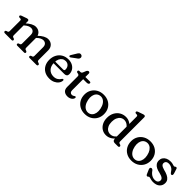

<svg xmlns="http://www.w3.org/2000/svg" viewBox="304 -2099 3471 3471"><g transform="rotate(45 2039.5 -363.0)"><path d="M211.5 -446.6V-93.4Q211.5 -74.5 217.3 -65.8Q223 -57.1 234.1 -53.4L252.3 -48Q271.3 -40 271.3 -24.4Q271.3 0 244.3 0H72.7Q59.3 0 51.5 -6.4Q43.7 -12.8 43.7 -24.4Q43.7 -34 49.3 -40Q54.9 -46 65.1 -50.4L83.5 -55.4Q94.4 -59.1 100.4 -67.4Q106.5 -75.7 106.5 -93.4V-354.2Q106.5 -370.4 101.1 -377.3Q95.8 -384.2 85.9 -386.2L54.9 -387.8Q46 -390.6 40.6 -396.1Q35.3 -401.6 35.3 -410.2Q35.3 -419.6 41.6 -426.4Q48 -433.2 60.9 -437.6L135.5 -463.6Q150.2 -469.1 161.9 -472.9Q173.6 -476.6 183.7 -476.6Q196.7 -476.6 204.1 -468.5Q211.5 -460.4 211.5 -446.6ZM196.7 -327.4 171.3 -355.8 198.5 -380.8Q253.8 -432.2 300.3 -456.5Q346.7 -480.8 388.4 -480.8Q450.5 -480.8 490.1 -440.8Q529.7 -400.7 529.7 -335.2V-93.4Q529.7 -74.5 535.5 -65.9Q541.2 -57.3 552.3 -53.4L570.5 -48Q589.5 -40 589.5 -24.4Q589.5 0 562.5 0H391.3Q364.3 0 364.3 -24.4Q364.3 -40 383.3 -48L402.1 -53.4Q413.2 -57.1 418.9 -65.8Q424.7 -74.5 424.7 -93.4V-308.8Q424.7 -355.6 401.3 -380.1Q377.9 -404.6 339.2 -404.6Q313.2 -404.6 283.3 -391.1Q253.3 -377.6 219.7 -347.8ZM519.7 -329.2 494.3 -358.8 513.7 -377.8Q568.4 -431.3 615.2 -456.1Q661.9 -480.8 703.6 -480.8Q765.7 -480.8 805.3 -440.8Q844.9 -400.7 844.9 -335.2V-93.4Q844.9 -75.7 851.1 -67.4Q857.2 -59.1 867.9 -55.4L885.7 -50.4Q895.9 -45.6 901.5 -39.8Q907.1 -34 907.1 -24.4Q907.1 -12.8 899.6 -6.4Q892 0 878.1 0H706.5Q679.5 0 679.5 -24.4Q679.5 -40 698.5 -48L717.3 -53.4Q728.4 -57.1 734.1 -65.8Q739.9 -74.5 739.9 -93.4V-308.8Q739.9 -355.6 716.5 -380.1Q693.1 -404.6 654.4 -404.6Q628.4 -404.6 598.2 -390.2Q567.9 -375.8 534.9 -343.6Z M1419.7 -300.8Q1419.7 -270.6 1402.3 -255.1Q1384.9 -239.6 1352.1 -239.6H1039.7V-282H1279.9Q1311.5 -282 1311.5 -310.4Q1311.5 -361.4 1282.2 -392.6Q1252.9 -423.8 1206.3 -423.8Q1168.5 -423.8 1139.1 -403.9Q1109.7 -384 1093.1 -347.4Q1076.5 -310.8 1076.5 -260.4Q1076.5 -167 1123.5 -117.4Q1170.4 -67.7 1245.3 -67.7Q1296.8 -67.7 1331.9 -90.9Q1366.9 -114.1 1383.1 -144.5Q1389.8 -152.7 1394.7 -156.5Q1399.5 -160.3 1405.5 -159.9Q1412.7 -159.7 1417 -154.4Q1421.3 -149 1421.3 -138.7Q1419.8 -99.9 1394 -65.6Q1368.2 -31.2 1323.1 -9.7Q1277.9 11.9 1217.8 11.9Q1144.2 11.9 1090.4 -18.6Q1036.6 -49.2 1007.4 -103.6Q978.3 -158 978.3 -228.8Q978.3 -300.5 1008 -357.3Q1037.8 -414.1 1092.2 -447.2Q1146.7 -480.2 1220.7 -480.2Q1279.7 -480.2 1324.5 -457Q1369.3 -433.7 1394.5 -393.3Q1419.7 -352.8 1419.7 -300.8ZM1244.2 -646.8Q1260 -675.6 1276.2 -692Q1292.5 -708.3 1317.2 -703.8Q1337.7 -700 1348 -684.4Q1358.3 -668.7 1355.2 -650.7Q1352.1 -632.8 1339.2 -619.3Q1326.2 -605.9 1303.1 -592L1219.1 -529.7Q1212.3 -525.9 1204 -525.9Q1195.7 -526 1190.6 -531Q1184.5 -536.9 1186 -544.6Q1187.6 -552.3 1191.4 -560.4Z M1525.5 -417.7 1501.7 -421.4Q1492.8 -424.8 1487.5 -431.2Q1482.3 -437.7 1482.3 -446.9Q1482.3 -457 1489.7 -463.8Q1497.2 -470.6 1509.4 -470.6H1532.3Q1545.9 -470.6 1555.1 -477Q1564.3 -483.3 1571.2 -499.2L1595.7 -559.4Q1602.2 -571.5 1612.6 -579.3Q1622.9 -587 1632.5 -587Q1644.8 -587 1652.6 -579.3Q1660.3 -571.5 1660.3 -557.4V-132.2Q1660.3 -101.6 1674.7 -84.9Q1689.1 -68.2 1714.3 -68.2Q1728.1 -68.2 1738.4 -72.3Q1748.7 -76.4 1756.5 -82Q1764.2 -87.6 1770.6 -91.6Q1777 -95.6 1782.7 -95.2Q1790.1 -95 1795.1 -88.7Q1800.1 -82.3 1798.3 -71.2Q1796.8 -50.9 1780.3 -32.6Q1763.8 -14.2 1737 -2.8Q1710.2 8.6 1678.3 8.6Q1621.3 8.6 1587.9 -21.4Q1554.5 -51.3 1554.5 -111.8V-377.9Q1554.5 -395.9 1547.3 -405Q1540.2 -414.2 1525.5 -417.7ZM1610.7 -414.1V-470.6H1771.3Q1784.9 -470.6 1792 -465.2Q1799.1 -459.7 1799.1 -448.3Q1799.1 -433.6 1785.8 -423.8Q1772.5 -414.1 1742.7 -414.1Z M2125 -480.2Q2199.1 -480.2 2255.3 -448.7Q2311.4 -417.1 2343 -361.7Q2374.5 -306.2 2374.5 -233.9Q2374.5 -163.3 2342.4 -107.7Q2310.2 -52.1 2253.1 -20.1Q2196 11.9 2121.2 11.9Q2047.3 11.9 1991.1 -19.7Q1935 -51.3 1903.5 -107.4Q1872 -163.5 1872 -236.7Q1872 -306.2 1904.1 -361.3Q1936.3 -416.3 1993.3 -448.3Q2050.3 -480.2 2125 -480.2ZM2165.2 -50.6Q2203.7 -58.1 2228.5 -86.6Q2253.3 -115.1 2261.8 -159.6Q2270.3 -204 2258.8 -258.6Q2246.8 -316.8 2220.8 -355.2Q2194.8 -393.7 2159.5 -410.1Q2124.3 -426.6 2084.1 -418.6Q2045.4 -411.3 2019.8 -383.2Q1994.2 -355.1 1985.5 -310.9Q1976.7 -266.7 1988.1 -211Q2000.4 -152.2 2026.9 -113.9Q2053.4 -75.5 2089.4 -59.3Q2125.3 -43.1 2165.2 -50.6Z M2826.4 -90.4 2822.4 -96V-615.2Q2822.4 -631.4 2817 -638.3Q2811.7 -645.2 2801.8 -647.2L2770.8 -648.8Q2761.9 -651.4 2756.5 -657Q2751.2 -662.6 2751.2 -671.2Q2751.2 -680.6 2757.5 -687.4Q2763.9 -694.2 2776.8 -698.6L2852.2 -724.6Q2866.9 -730.1 2878.6 -733.9Q2890.3 -737.6 2900.4 -737.6Q2913.4 -737.6 2920.8 -729.5Q2928.2 -721.4 2928.2 -707.6V-93.4Q2928.2 -75.7 2934.4 -67.4Q2940.5 -59.1 2951.2 -55.4L2969 -50.4Q2979.2 -46 2984.8 -40Q2990.4 -34 2990.4 -24.4Q2990.4 -13.1 2982.9 -6.6Q2975.3 0 2961.4 0H2882Q2855.9 0 2841.1 -13.8Q2826.4 -27.5 2826.4 -54.2ZM2457.3 -224.1Q2457.3 -302 2488.7 -359.5Q2520.1 -417 2573.3 -448.5Q2626.5 -479.9 2691.7 -479.9Q2751.8 -479.9 2800.4 -448.5Q2849 -417 2876.3 -363L2849.3 -318.9Q2824.5 -369 2787.2 -394.3Q2749.9 -419.6 2707.5 -419.6Q2668.5 -419.6 2636.9 -397.9Q2605.3 -376.2 2587 -334.7Q2568.6 -293.3 2568.6 -234.6Q2568.6 -177.6 2586.7 -137.6Q2604.8 -97.6 2636.3 -76.5Q2667.7 -55.3 2707.8 -55.3Q2751.9 -55.3 2787.7 -80Q2823.4 -104.7 2849.5 -149.3L2867.2 -115.9Q2830.1 -56.3 2778 -22.1Q2725.9 12.2 2665.3 12.2Q2604.6 12.2 2557.7 -18.3Q2510.9 -48.8 2484.1 -102.1Q2457.3 -155.4 2457.3 -224.1Z M3318 -480.2Q3392.1 -480.2 3448.3 -448.7Q3504.4 -417.1 3536 -361.7Q3567.5 -306.2 3567.5 -233.9Q3567.5 -163.3 3535.4 -107.7Q3503.2 -52.1 3446.1 -20.1Q3389 11.9 3314.2 11.9Q3240.3 11.9 3184.1 -19.7Q3128 -51.3 3096.5 -107.4Q3065 -163.5 3065 -236.7Q3065 -306.2 3097.1 -361.3Q3129.3 -416.3 3186.3 -448.3Q3243.3 -480.2 3318 -480.2ZM3358.2 -50.6Q3396.7 -58.1 3421.5 -86.6Q3446.3 -115.1 3454.8 -159.6Q3463.3 -204 3451.8 -258.6Q3439.8 -316.8 3413.8 -355.2Q3387.8 -393.7 3352.5 -410.1Q3317.3 -426.6 3277.1 -418.6Q3238.4 -411.3 3212.8 -383.2Q3187.2 -355.1 3178.5 -310.9Q3169.7 -266.7 3181.1 -211Q3193.4 -152.2 3219.9 -113.9Q3246.4 -75.5 3282.4 -59.3Q3318.3 -43.1 3358.2 -50.6Z M3833.9 -431Q3799.1 -431 3779.2 -413.1Q3759.2 -395.2 3759.2 -367.8Q3759.2 -345.7 3771.9 -331.1Q3784.5 -316.5 3806.1 -306.7Q3827.6 -296.8 3854.9 -289.5Q3910.7 -276.5 3952 -256.6Q3993.3 -236.7 4016 -207.2Q4038.6 -177.6 4038.6 -135.4Q4038.6 -73.4 3994.7 -32.4Q3950.8 8.6 3862.8 8.6Q3838.8 8.6 3819.1 3.9Q3799.3 -0.9 3784.6 -5.6Q3769.8 -10.4 3760 -10.4Q3751.1 -10.4 3745 -5.4Q3738.9 -0.4 3733.1 4.6Q3727.3 9.6 3719 9.6Q3709.2 9.6 3701.5 3.1Q3693.8 -3.5 3688 -17.8L3652.6 -98.8Q3644.2 -119.5 3648.6 -132.9Q3653.1 -146.3 3665.6 -150.2Q3677.3 -153.8 3690 -148.6Q3702.7 -143.4 3711.6 -131.4Q3730.6 -102.6 3754.1 -82.3Q3777.6 -62 3804.3 -51.4Q3831 -40.8 3859.2 -40.8Q3903.9 -40.8 3924.1 -60.9Q3944.4 -80.9 3944.4 -111.2Q3944.4 -133.7 3930.3 -148.8Q3916.2 -164 3891.8 -174.2Q3867.3 -184.4 3836.8 -191.6Q3784.8 -201.7 3746.2 -220.6Q3707.7 -239.6 3686.5 -270.1Q3665.3 -300.7 3665.3 -344.8Q3665.3 -383.7 3685.7 -414.5Q3706.1 -445.3 3743.2 -463.1Q3780.3 -480.8 3830 -480.8Q3859.8 -480.8 3880.1 -476.1Q3900.3 -471.3 3913.3 -466.6Q3926.3 -461.8 3933.8 -461.8Q3942.2 -461.8 3948.7 -466.6Q3955.2 -471.3 3961.3 -476.1Q3967.3 -480.8 3974.2 -480.8Q3982.3 -480.8 3989.2 -475.5Q3996.1 -470.1 3999.4 -457.8L4026 -374.4Q4031.2 -357 4029.9 -340.8Q4028.6 -324.5 4013.8 -320.6Q4003.1 -317.9 3992.6 -324.9Q3982 -332 3971.2 -348.4Q3948.7 -387.7 3913.4 -409.3Q3878 -431 3833.9 -431Z"/></g></svg>

Font: Fraunces SuperSoft 9pt
Style: Regular
Weight: 900
Version: Version 1.000;[b76b70a41]